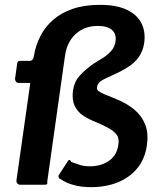

<svg xmlns="http://www.w3.org/2000/svg" viewBox="-20 -762 675 792"><path d="M392 -742Q461 -742 503.5 -721.5Q546 -701 563.5 -666Q581 -631 575 -586Q570 -551 552 -526Q534 -501 503.5 -482.5Q473 -464 430 -445Q406 -435 394 -426Q382 -417 380 -402Q379 -392 385.5 -387Q392 -382 411 -373Q443 -361 477 -345.5Q511 -330 538 -306.5Q565 -283 579 -248Q593 -213 586 -163Q578 -106 546 -67.5Q514 -29 465 -9.5Q416 10 355 10Q315 10 283 1Q251 -8 232 -22Q225 -24 222.5 -29Q220 -34 222 -39L261 -99Q265 -104 268.5 -101.5Q272 -99 274 -94Q290 -88 308 -82Q326 -76 351 -76Q397 -76 429.5 -98.5Q462 -121 468 -164Q473 -191 461 -206.5Q449 -222 427 -234Q405 -246 377 -258Q350 -268 325.5 -283.5Q301 -299 288.5 -324.5Q276 -350 281 -388Q286 -424 308 -449Q330 -474 367 -500Q387 -512 406.5 -524.5Q426 -537 440 -553.5Q454 -570 457 -594Q460 -622 442 -638.5Q424 -655 383 -655Q329 -655 292.5 -622Q256 -589 248 -531L175 -14Q176 -5 174 -2.5Q172 0 164 0H62Q56 0 51.5 -5.5Q47 -11 48 -19L104 -413Q105 -418 104.5 -419Q104 -420 99 -420H57Q50 -420 46 -425Q42 -430 42 -437L51 -500Q52 -506 54.5 -508.5Q57 -511 66 -511H104Q111 -511 115 -517.5Q119 -524 120 -532Q127 -575 146.5 -613Q166 -651 199 -680Q232 -709 280 -725.5Q328 -742 392 -742Z"/></svg>

Font: Libre Franklin SemiBold
Style: Italic
Weight: 600
Italic angle: -8°
Designer: Pablo Impallari, Rodrigo Fuenzalida, Nhung Nguyen
Foundry: Impallari Type
Version: Version 3.000